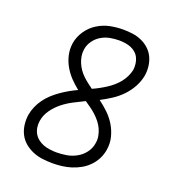

<svg xmlns="http://www.w3.org/2000/svg" viewBox="-136 -849 872 962"><g transform="rotate(20 300.0 -367.5)"><path d="M252 8Q225 8 198 4.5Q171 1 147 -9Q123 -19 103 -35.5Q83 -52 71 -75Q59 -98 55.5 -125Q52 -152 56 -179Q60 -202 69.5 -224Q79 -246 93.5 -266Q108 -286 126 -302.5Q144 -319 164 -333Q184 -347 205 -359Q226 -371 248 -381Q224 -400 203 -422Q182 -444 166.5 -471Q151 -498 144 -529Q137 -560 142 -593Q148 -628 169 -659Q190 -690 221.5 -709.5Q253 -729 287.5 -736Q322 -743 357 -743Q383 -743 408 -739.5Q433 -736 455.5 -726Q478 -716 496 -699.5Q514 -683 524.5 -661Q535 -639 538 -613.5Q541 -588 537 -563Q531 -531 515 -501.5Q499 -472 475.5 -447.5Q452 -423 423.5 -404.5Q395 -386 366 -371Q392 -352 416 -329Q440 -306 457 -278Q474 -250 482.5 -217Q491 -184 485 -148Q481 -123 469.5 -100Q458 -77 439.5 -58Q421 -39 398 -26Q375 -13 350.5 -5.5Q326 2 301.5 5Q277 8 252 8ZM310 -410Q328 -418 345.5 -427.5Q363 -437 380 -448Q397 -459 412 -472Q427 -485 439.5 -500.5Q452 -516 460.5 -534Q469 -552 473 -570Q475 -587 473 -603Q471 -619 464.5 -633Q458 -647 446.5 -657.5Q435 -668 420.5 -674Q406 -680 389.5 -682.5Q373 -685 357 -685Q357 -685 357 -685Q357 -685 357 -685Q333 -685 308.5 -680.5Q284 -676 262 -663Q240 -650 225 -629Q210 -608 206 -583Q203 -564 206 -546Q209 -528 216 -511.5Q223 -495 233 -480.5Q243 -466 255.5 -454Q268 -442 282 -431Q296 -420 310 -410ZM252 -50Q279 -50 305.5 -54.5Q332 -59 357 -72.5Q382 -86 399.5 -109Q417 -132 421 -159Q425 -179 421.5 -198.5Q418 -218 410 -235.5Q402 -253 390 -268Q378 -283 364 -296Q350 -309 334.5 -320Q319 -331 303 -342Q274 -328 245 -313Q216 -298 190 -277.5Q164 -257 144.5 -229.5Q125 -202 120 -171Q117 -153 119.5 -135.5Q122 -118 130.5 -103Q139 -88 152.5 -77.5Q166 -67 182 -61Q198 -55 216 -52.5Q234 -50 252 -50Z"/></g></svg>

Font: Iosevka Curly LtExObl
Style: Regular
Weight: 300
Width: 7
Italic angle: -9°
Monospace: yes
Designer: Belleve Invis
Foundry: Belleve Invis
Version: Version 11.1.0; ttfautohint (v1.8.3)